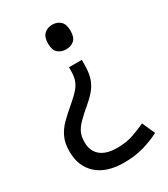

<svg xmlns="http://www.w3.org/2000/svg" viewBox="-183 -632 799 911"><g transform="rotate(-30 217.0 -177.0)"><path d="M292 -304Q292 -267 284.5 -239Q277 -211 259 -186.5Q241 -162 208 -134Q170 -102 148 -79.5Q126 -57 117 -36Q108 -15 108 15Q108 63 139.5 89Q171 115 229 115Q279 115 317 102Q355 89 389 73L420 143Q380 164 331.5 178Q283 192 223 192Q128 192 76 145Q24 98 24 17Q24 -28 38.5 -59.5Q53 -91 79.5 -117.5Q106 -144 142 -174Q176 -203 193 -223.5Q210 -244 216 -265Q222 -286 222 -314V-331H292ZM315 -478Q315 -441 297.5 -426Q280 -411 253 -411Q228 -411 210 -426Q192 -441 192 -478Q192 -514 210 -530Q228 -546 253 -546Q280 -546 297.5 -530Q315 -514 315 -478Z"/></g></svg>

Font: Noto Sans Tifinagh Ahaggar
Style: Regular
Weight: 400
Designer: JamraPatel
Foundry: JamraPatel LLC
Version: Version 2.006; ttfautohint (v1.8.4.7-5d5b)